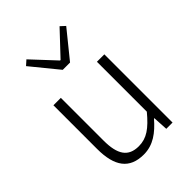

<svg xmlns="http://www.w3.org/2000/svg" viewBox="-236 -933 1061 1061"><g transform="rotate(-45 295.0 -402.5)"><path d="M253 13C327 13 381 -28 433 -88H436L441 0H490V-533H432V-143C372 -71 328 -39 266 -39C184 -39 150 -90 150 -199V-533H92V-192C92 -55 142 13 253 13ZM267 -635H324L452 -793L425 -818L297 -682H293L166 -818L138 -793Z"/></g></svg>

Font: Noto Sans CJK Light
Style: Regular
Weight: 300
Designer: Ryoko NISHIZUKA (kana & ideographs); Paul D. Hunt (Latin, Greek & Cyrillic); Wenlong ZHANG (bopomofo); Sandoll Communica
Foundry: Adobe Systems Incorporated
Version: Version 1.000;PS 1;hotconv 1.0.78;makeotf.lib2.5.61930